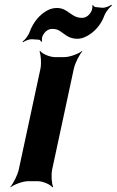

<svg xmlns="http://www.w3.org/2000/svg" viewBox="-20 -771 496 817"><path d="M202 -50 294 -478C299 -502 318 -539 330 -552L329 -554C314 -542 277 -528 254 -528H214C191 -528 160 -542 151 -554L148 -552C154 -539 157 -502 152 -478L60 -50C55 -26 36 11 24 24L25 26C40 14 77 0 100 0H140C163 0 194 14 203 26L206 24C200 11 197 -26 202 -50ZM222 -737C209 -737 195 -734 182 -727C150 -710 122 -678 106 -635C101 -620 86 -601 76 -594L78 -591C87 -598 106 -605 117 -604L146 -602C151 -601 154 -596 155 -593L159 -595C158 -599 158 -609 160 -615C168 -635 184 -648 202 -648C213 -648 222 -646 230 -642C254 -628 270 -606 309 -606C323 -606 336 -610 349 -617C380 -633 410 -664 425 -707C431 -722 447 -741 456 -747L454 -751C445 -744 426 -737 415 -738L386 -741C381 -741 377 -747 376 -750L373 -748C374 -744 373 -734 371 -728C363 -708 347 -695 329 -695C281 -695 271 -737 222 -737Z"/></svg>

Font: Asimov
Style: EdgeExtremeIt
Weight: 500
Designer: Google
Version: Version 2.000980: 2014